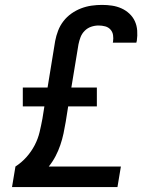

<svg xmlns="http://www.w3.org/2000/svg" viewBox="-20 -763 640 783"><path d="M29 0 43 -84Q68 -100 88 -122.5Q108 -145 121.5 -171Q135 -197 141.5 -224.5Q148 -252 153 -279L161 -329H73V-406H174L205 -596Q209 -617 217 -638Q225 -659 239 -677Q253 -695 271.5 -708Q290 -721 311 -729Q332 -737 353.5 -740Q375 -743 396 -743Q417 -743 437 -740Q457 -737 475 -729Q493 -721 507.5 -707.5Q522 -694 530 -676.5Q538 -659 539.5 -638.5Q541 -618 538 -597L536 -589H440L441 -593Q443 -607 441 -620Q439 -633 430.5 -642.5Q422 -652 409 -655.5Q396 -659 382 -659Q367 -659 352 -654Q337 -649 325.5 -637.5Q314 -626 308.5 -611.5Q303 -597 300 -582L271 -406H375V-329H258L248 -266Q244 -242 239 -218.5Q234 -195 226 -171.5Q218 -148 206.5 -126Q195 -104 179 -84H473L459 0Z"/></svg>

Font: Iosevka Custom Medium
Style: Italic
Weight: 500
Italic angle: -9°
Designer: Belleve Invis
Foundry: Belleve Invis
Version: Version 27.0.1